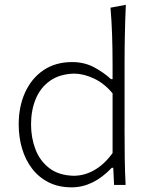

<svg xmlns="http://www.w3.org/2000/svg" viewBox="-20 -782 629 812"><path d="M292.5 -38.6Q229 -40 189 -70.6Q148.9 -101.1 130.1 -150.1Q111.3 -199.2 111.3 -255.9Q111.3 -315.4 131.1 -363.5Q150.9 -411.6 191.7 -440.4Q232.4 -469.2 294.4 -470.7Q334.5 -470.2 377.9 -449.7Q421.4 -429.2 456.1 -387.2V-134.8Q422.4 -87.9 380.6 -63.5Q338.9 -39.1 292.5 -38.6ZM283.2 10.3Q374 10.3 452.6 -72.3H459L462.4 0H511.2Q508.3 -57.1 507.6 -110.1Q506.8 -163.1 506.8 -226.1V-507.8Q506.8 -574.2 508.1 -636.5Q509.3 -698.7 512.2 -761.7L447.3 -749.5Q452.1 -693.4 454.1 -633.3Q456.1 -573.2 456.1 -507.8V-447.3H449.2Q420.9 -474.1 379.2 -496.8Q337.4 -519.5 285.2 -519.5Q214.4 -519.5 163.8 -485.1Q113.3 -450.7 86.2 -391.1Q59.1 -331.5 59.1 -255.9Q59.1 -202.1 73.2 -154.1Q87.4 -106 115.5 -69.1Q143.6 -32.2 185.5 -11Q227.5 10.3 283.2 10.3Z"/></svg>

Font: Pinar-VF
Style: Regular
Weight: 300
Designer: Amin Abedi
Version: Version 3.0